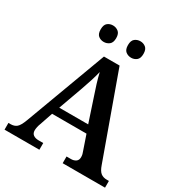

<svg xmlns="http://www.w3.org/2000/svg" viewBox="-206 -1063 1148 1213"><g transform="rotate(30 367.5 -456.5)"><path d="M2 0V-49H17Q45 -49 62 -63.5Q79 -78 96 -124L315 -714H429L645 -114Q658 -76 675.5 -62.5Q693 -49 719 -49H735V0H426V-49H459Q479 -49 493.5 -59Q508 -69 508 -91Q508 -102 505.5 -112.5Q503 -123 499 -132L463 -237H212L180 -143Q175 -131 172 -116.5Q169 -102 169 -92Q169 -70 183.5 -59.5Q198 -49 222 -49H256V0ZM232 -293H443L387 -462Q374 -499 361.5 -540Q349 -581 341 -616Q333 -583 321 -545Q309 -507 295 -468ZM467 -793Q444 -793 427 -806.5Q410 -820 410 -853Q410 -886 427 -899.5Q444 -913 467 -913Q489 -913 506 -899.5Q523 -886 523 -853Q523 -820 506 -806.5Q489 -793 467 -793ZM267 -793Q244 -793 227.5 -806.5Q211 -820 211 -853Q211 -886 227.5 -899.5Q244 -913 267 -913Q289 -913 306.5 -899.5Q324 -886 324 -853Q324 -820 306.5 -806.5Q289 -793 267 -793Z"/></g></svg>

Font: Noto Serif Thai SemiBold
Style: Regular
Weight: 600
Designer: Monotype Design Team
Foundry: Monotype Imaging Inc.
Version: Version 2.001; ttfautohint (v1.8.4.7-5d5b)